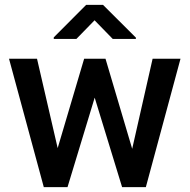

<svg xmlns="http://www.w3.org/2000/svg" viewBox="-20 -770 782 790"><path d="M132.3 -528.3 217.3 -160.6 326.2 -528.3H414.1L523.9 -157.7L607.9 -528.3H722.7L580.1 0H482.4L369.6 -368.2L257.8 0H160.2L17.1 -528.3ZM403.8 -750 539.1 -615.2V-609.9H443.8L369.1 -686.5L294.4 -609.9H201.2V-616.2L334.5 -750Z"/></svg>

Font: Vazirmatn UI Medium
Style: Regular
Weight: 500
Designer: Saber Rastikerdar
Foundry: Saber Rastikerdar
Version: Version 33.003